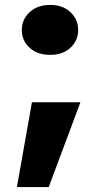

<svg xmlns="http://www.w3.org/2000/svg" viewBox="-20 -605 406 781"><path d="M184.1 -381.8Q132.3 -381.8 100.6 -410.6Q68.8 -439.5 68.8 -482.9Q68.8 -526.4 100.8 -555.7Q132.8 -585 184.1 -585Q234.9 -585 266.4 -555.7Q297.9 -526.4 297.9 -482.9Q297.9 -439.5 266.4 -410.6Q234.9 -381.8 184.1 -381.8ZM48.8 155.8 109.9 -189H307.1L178.2 155.8Z"/></svg>

Font: Poppins ExtraBold
Style: Regular
Weight: 800
Designer: Ninad Kale (Devanagari), Jonny Pinhorn (Latin)
Foundry: Indian Type Foundry
Version: Version 3.200;PS 1.000;hotconv 16.6.54;makeotf.lib2.5.65590